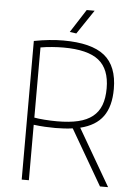

<svg xmlns="http://www.w3.org/2000/svg" viewBox="-61 -968 714 1014"><g transform="rotate(5 296.5 -461.0)"><path d="M338 -293Q296 -287 246 -287Q220 -287 191.5 -288.5Q163 -290 131 -294V0H93V-735Q135 -743 173.5 -747Q212 -751 248 -751Q398 -751 467 -695.5Q536 -640 536 -519Q536 -427 497.5 -373.5Q459 -320 377 -300L551 0H508ZM252 -323Q317 -323 363.5 -334Q410 -345 440 -369Q470 -393 484 -430Q498 -467 498 -519Q498 -621 439.5 -667.5Q381 -714 252 -714Q224 -714 192 -711.5Q160 -709 131 -704V-332Q152 -328 186 -325.5Q220 -323 252 -323ZM278 -799 357 -922H399L313 -794Z"/></g></svg>

Font: Encode Sans Narrow
Style: Thin
Weight: 250
Designer: Pablo Impallari, Andres Torresi
Foundry: Pablo Impallari, Andres Torresi
Version: Version 1.000; ttfautohint (v1.00) -l 8 -r 50 -G 200 -x 14 -